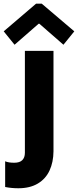

<svg xmlns="http://www.w3.org/2000/svg" viewBox="-63 -800 421 1036"><path d="M-35.2 209V70.3Q-17.1 78.1 13.7 78.1Q43.5 78.1 57.4 64Q71.3 49.8 71.3 24.4V-525.4H225.6V16.6Q225.1 75.2 204.3 120.1Q183.6 165 141.1 190.4Q98.6 215.8 36.1 215.8Q-1 215.8 -35.2 209ZM-43 -630.9 131.8 -780.3H162.1L337.9 -630.9L279.3 -558.6L149.4 -671.9H145.5L15.6 -558.6Z"/></svg>

Font: Reddit Sans Fudge ExtraBold
Style: Regular
Weight: 800
Designer: Stephen Hutchings
Foundry: Reddit
Version: Version 1.011